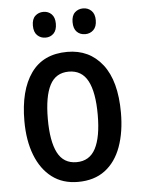

<svg xmlns="http://www.w3.org/2000/svg" viewBox="-53 -772 608 824"><g transform="rotate(-5 251.0 -360.0)"><path d="M459 -270Q459 -187 436 -123.5Q413 -60 366.5 -25Q320 10 250 10Q184 10 138 -25Q92 -60 67.5 -123Q43 -186 43 -270Q43 -402 95.5 -476Q148 -550 252 -550Q347 -550 403 -478.5Q459 -407 459 -270ZM144 -270Q144 -174 169.5 -124.5Q195 -75 251 -75Q307 -75 333 -124.5Q359 -174 359 -270Q359 -367 333 -416Q307 -465 251 -465Q195 -465 169.5 -416Q144 -367 144 -270ZM115 -675Q115 -703 129.5 -716.5Q144 -730 165 -730Q186 -730 200 -716Q214 -702 214 -675Q214 -647 200 -633Q186 -619 165 -619Q144 -619 129.5 -633Q115 -647 115 -675ZM286 -675Q286 -703 300.5 -716.5Q315 -730 336 -730Q357 -730 371.5 -716Q386 -702 386 -675Q386 -647 371.5 -633Q357 -619 336 -619Q314 -619 300 -633Q286 -647 286 -675Z"/></g></svg>

Font: Noto Sans Telugu Condensed Medium
Style: Regular
Weight: 500
Width: 3
Designer: Jelle Bosma - Monotype Design Team
Foundry: Monotype Imaging Inc.
Version: Version 2.005; ttfautohint (v1.8.4.7-5d5b)